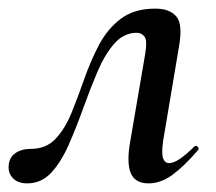

<svg xmlns="http://www.w3.org/2000/svg" viewBox="-33 -416 500 445"><path d="M30 9Q9 9 -2.5 -2.5Q-14 -14 -13 -31Q-12 -51 2.5 -61Q17 -71 39 -71Q74 -71 96 -94.5Q118 -118 133 -155Q148 -192 162.5 -233.5Q177 -275 196.5 -312Q216 -349 247 -372.5Q278 -396 327 -396Q360 -396 375.5 -378Q391 -360 382 -309L345 -89Q341 -60 345 -49Q349 -38 359 -38Q370 -38 385 -48.5Q400 -59 417 -76Q421 -80 425 -76Q429 -72 426 -68Q394 -31 367 -11Q340 9 311 9Q280 9 270 -15Q260 -39 269 -89L303 -288Q309 -322 302 -331Q295 -340 284 -340Q254 -340 232 -315Q210 -290 193 -250Q176 -210 160 -165.5Q144 -121 126.5 -81Q109 -41 86 -16Q63 9 30 9Z"/></svg>

Font: Cormorant SemiBold
Style: Italic
Weight: 600
Italic angle: -10°
Designer: Christian Thalmann (Catharsis Fonts)
Foundry: Catharsis Fonts
Version: Version 4.000